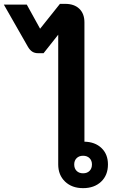

<svg xmlns="http://www.w3.org/2000/svg" viewBox="-124 -968 600 996"><path d="M436 -115Q436 -59 400.5 -25.5Q365 8 307 8Q249 8 213.5 -26Q178 -60 178 -115V-788L102 -692H74Q56 -692 43.5 -700Q31 -708 21 -725L-104 -944H15L84 -819L187 -948H214Q261 -948 287.5 -922.5Q314 -897 314 -852V-233Q369 -232 402.5 -200Q436 -168 436 -115ZM353 -115Q353 -135 340.5 -147.5Q328 -160 307 -160Q286 -160 273.5 -147.5Q261 -135 261 -115Q261 -94 273.5 -81.5Q286 -69 307 -69Q328 -69 340.5 -81.5Q353 -94 353 -115Z"/></svg>

Font: Bai Jamjuree
Style: Bold
Weight: 700
Designer: Katatrad Aksorn Co.,Ltd.
Foundry: Cadson Demak Co.,Ltd.
Version: Version 1.000; ttfautohint (v1.6)